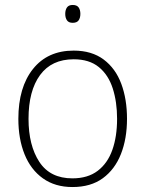

<svg xmlns="http://www.w3.org/2000/svg" viewBox="-20 -744 587 774"><path d="M492 -265Q492 -185 467.5 -123Q443 -61 394.5 -25.5Q346 10 272 10Q202 10 153 -25Q104 -60 79 -122Q54 -184 54 -265Q54 -392 113 -466Q172 -540 277 -540Q350 -540 398 -504Q446 -468 469 -406Q492 -344 492 -265ZM95 -265Q95 -158 138.5 -91.5Q182 -25 272 -25Q334 -25 374 -55.5Q414 -86 433 -140Q452 -194 452 -265Q452 -333 434.5 -387.5Q417 -442 378.5 -473.5Q340 -505 277 -505Q188 -505 141.5 -441.5Q95 -378 95 -265ZM273 -724Q290 -724 297 -714Q304 -704 304 -688Q304 -672 297 -662Q290 -652 273 -652Q257 -652 250 -662Q243 -672 243 -688Q243 -704 250 -714Q257 -724 273 -724Z"/></svg>

Font: Noto Sans Disp ExtLt
Style: Regular
Weight: 200
Designer: Monotype Design Team
Foundry: Monotype Imaging Inc.
Version: Version 2.000;GOOG;noto-source:20170915:90ef993387c0